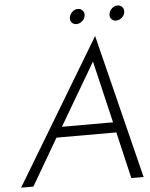

<svg xmlns="http://www.w3.org/2000/svg" viewBox="-58 -918 753 965"><g transform="rotate(-5 318.0 -435.0)"><path d="M240 -287H498L424 -600ZM208 -235 71 0H9L446 -727L627 0H565L510 -235ZM534 -805.5Q525 -816 528 -832Q531 -848 543.5 -859Q556 -870 571 -870Q586 -870 595.5 -859Q605 -848 602 -832Q599 -816 586 -805.5Q573 -795 558 -795Q543 -795 534 -805.5ZM334 -805.5Q325 -816 328 -832Q331 -848 343.5 -859Q356 -870 371 -870Q386 -870 395.5 -859Q405 -848 402 -832Q399 -816 386 -805.5Q373 -795 358 -795Q343 -795 334 -805.5Z"/></g></svg>

Font: Renner* Light
Style: Light Italic
Weight: 300
Italic angle: -10°
Version: Version 003.000 ; ttfautohint (v0.97) -l 8 -r 50 -G 200 -x 1